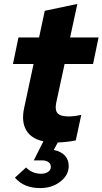

<svg xmlns="http://www.w3.org/2000/svg" viewBox="-20 -720 522 978"><path d="M103 -170 151 -394H46L74 -529H179L208 -665L374 -700L337 -529H482L454 -394H309L266 -195Q259 -159 273.5 -143Q288 -127 328 -127Q345 -127 360.5 -129Q376 -131 394 -135L366 -5Q350 -1 323.5 2Q297 5 274 6L254 44Q290 51 310 72Q330 93 330 126Q330 172 287.5 205Q245 238 185 238Q144 238 112.5 225.5Q81 213 56 185L113 133Q128 149 147.5 157Q167 165 189 165Q211 165 225 155.5Q239 146 239 130Q239 115 227 106Q215 97 195 97H152L201 0H202Q139 -13 113.5 -57Q88 -101 103 -170Z"/></svg>

Font: Red Hat Display Black
Style: Italic
Weight: 900
Italic angle: -12°
Designer: Pentagram / MCKL
Foundry: Pentagram / MCKL
Version: Version 1.003; Red Hat Display Black Italic